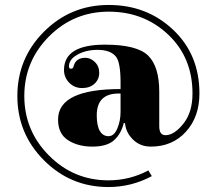

<svg xmlns="http://www.w3.org/2000/svg" viewBox="-20 -630 874 774"><path d="M756 -253Q756 -398 658 -490.5Q560 -583 418.5 -583Q277 -583 177.5 -483Q78 -383 78 -243Q78 -103 177.5 -3Q277 97 417 97Q503 97 578 57L592 80Q510 124 417 124Q265 124 157.5 16.5Q50 -91 50 -243Q50 -395 157.5 -502.5Q265 -610 418.5 -610Q572 -610 678 -510Q784 -410 784 -253Q784 -159 729.5 -99Q675 -39 588 -39Q545 -39 516 -67.5Q487 -96 484 -134H479Q468 -90 439.5 -64.5Q411 -39 352.5 -39Q294 -39 254 -65Q214 -91 214 -148Q214 -271 466 -271V-298Q466 -377 448 -401Q426 -429 373 -429Q320 -429 283 -404Q258 -387 258 -362Q258 -353 266.5 -353Q275 -353 277 -364Q286 -397 324 -397Q345 -397 362.5 -380Q380 -363 380 -336.5Q380 -310 361 -292.5Q342 -275 311 -275Q280 -275 259 -296.5Q238 -318 238 -348Q238 -450 403 -450Q532 -450 577 -406Q622 -362 622 -260V-121Q622 -85 647 -85Q682 -85 719 -131Q756 -177 756 -253ZM466 -179V-253Q462 -253 458 -253Q370 -253 370 -165Q370 -123 382.5 -102Q395 -81 417.5 -81Q440 -81 453 -112Q466 -143 466 -179Z"/></svg>

Font: Elsie Swash Caps Black
Style: Regular
Weight: 900
Designer: Alejandro Inler
Foundry: Alejandro Inler
Version: 1.003